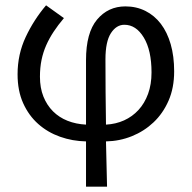

<svg xmlns="http://www.w3.org/2000/svg" viewBox="-20 -522 720 721"><path d="M303 179V9Q252 8 205.5 -8.5Q159 -25 123.5 -56.5Q88 -88 67 -134.5Q46 -181 46 -243Q46 -318 76.5 -383Q107 -448 153 -502L220 -454Q198 -428 181.5 -403Q165 -378 153.5 -352Q142 -326 136 -297Q130 -268 130 -234Q130 -192 143 -159.5Q156 -127 179 -104Q202 -81 233.5 -68.5Q265 -56 303 -54V-296Q303 -399 344.5 -448.5Q386 -498 451 -498Q492 -498 526 -481Q560 -464 584 -432.5Q608 -401 621 -356Q634 -311 634 -254Q634 -192 613 -144Q592 -96 556.5 -62.5Q521 -29 475 -10.5Q429 8 378 9Q379 52 380 94.5Q381 137 382 179ZM376 -299Q376 -238 376.5 -177Q377 -116 378 -54Q415 -56 446 -70Q477 -84 500 -109Q523 -134 536 -169.5Q549 -205 549 -250Q549 -333 520 -381Q491 -429 447 -429Q417 -429 396.5 -397.5Q376 -366 376 -299Z"/></svg>

Font: Swei Fan Sans CJK TC
Style: Regular
Weight: 400
Version: Version 2.130